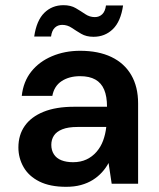

<svg xmlns="http://www.w3.org/2000/svg" viewBox="-20 -709 613 741"><path d="M235 12Q173 12 132 -8.5Q91 -29 71 -64Q51 -99 51 -140Q51 -188 75.5 -223Q100 -258 148 -277.5Q196 -297 266 -297H393Q393 -337 382 -363Q371 -389 348 -402Q325 -415 289 -415Q247 -415 218 -396Q189 -377 182 -339H64Q70 -394 100.5 -432.5Q131 -471 180.5 -492Q230 -513 289 -513Q360 -513 410 -489Q460 -465 486.5 -419.5Q513 -374 513 -310V0H411L399 -80Q389 -61 373.5 -44Q358 -27 338 -14.5Q318 -2 292.5 5Q267 12 235 12ZM262 -83Q291 -83 313.5 -93.5Q336 -104 352.5 -123Q369 -142 378 -166.5Q387 -191 390 -218V-219H279Q243 -219 220.5 -210Q198 -201 188 -185.5Q178 -170 178 -150Q178 -129 188 -113.5Q198 -98 217 -90.5Q236 -83 262 -83ZM341 -567Q313 -567 293.5 -578.5Q274 -590 257 -601.5Q240 -613 220 -613Q203 -613 191.5 -602Q180 -591 177 -568H112Q121 -630 151 -659.5Q181 -689 225 -689Q253 -689 272.5 -677.5Q292 -666 309 -654.5Q326 -643 346 -643Q363 -643 374.5 -654Q386 -665 389 -688H455Q446 -626 415.5 -596.5Q385 -567 341 -567Z"/></svg>

Font: DM Sans 17pt SemiBold
Style: Regular
Weight: 600
Version: Version 4.004;gftools[0.9.30]